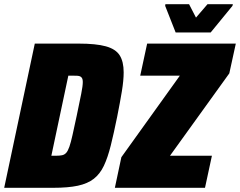

<svg xmlns="http://www.w3.org/2000/svg" viewBox="-30 -896 1145 916"><path d="M-10 0 136 -688H345Q428 -688 475 -675Q522 -662 541 -632Q560 -602 560 -551Q560 -513 551.5 -461Q543 -409 529 -339Q513 -260 498.5 -202Q484 -144 465.5 -105Q447 -66 417.5 -43Q388 -20 341.5 -10Q295 0 223 0ZM215 -153H238Q255 -153 266.5 -155.5Q278 -158 286 -167Q294 -176 301 -196Q308 -216 316 -252Q324 -288 336 -344Q350 -411 357.5 -448.5Q365 -486 365 -505Q365 -516 362 -522Q359 -528 353.5 -531Q348 -534 339.5 -534.5Q331 -535 319 -535H296ZM518 0 549 -146 828 -535H639L672 -688H1095L1064 -546L781 -153H981L948 0ZM808 -741 758 -868 759 -876H872L905 -812L960 -876H1081L1079 -868L975 -741Z"/></svg>

Font: Saira SemiCondensed Black
Style: Italic
Weight: 900
Width: 4
Italic angle: -12°
Designer: Hector Gatti with collaboration of the Omnibus-Type team
Foundry: Omnibus-Type
Version: Version 1.101